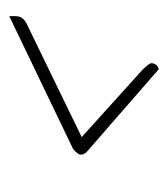

<svg xmlns="http://www.w3.org/2000/svg" viewBox="6 -490 364 416"><g transform="rotate(90 188.0 -282.0)"><path d="M302 -258 15 -120V-134Q15 -150 32 -158L277 -277L132 -408Q117 -423 117 -428Q117 -440 130 -444L309 -288Q315 -282 315 -275Q315 -268 302 -258Z"/></g></svg>

Font: Mr De Haviland
Style: Regular
Weight: 400
Designer: Alejandro Paul
Foundry: Alejandro Paul
Version: Version 1.000